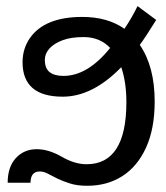

<svg xmlns="http://www.w3.org/2000/svg" viewBox="-20 -593 540 623"><path d="M246.6 -538.1Q329.1 -538.1 383.8 -499.5Q409.2 -537.6 426.3 -573.2L486.8 -528.3Q451.7 -471.7 433.6 -447.3Q481.9 -377 481.9 -263.7Q481.9 -175.8 454.1 -114.5Q426.3 -53.2 377.2 -21.7Q328.1 9.8 263.2 9.8Q230.5 9.8 207.3 2.4Q184.1 -4.9 166.5 -13.4Q148.9 -22 135.5 -29.3Q122.1 -36.6 108.9 -36.6Q79.1 -36.6 79.1 0H4.9Q4.9 -51.3 31.5 -80.1Q58.1 -108.9 99.1 -108.9Q137.7 -108.9 180.2 -84.5Q222.2 -60.1 260.7 -60.1Q390.1 -60.1 390.1 -261.7Q390.1 -325.2 373.5 -375Q280.3 -279.3 183.6 -279.3Q53.2 -279.3 53.2 -391.1Q53.2 -435.1 77.1 -469.5Q101.1 -503.9 143.8 -521Q186.5 -538.1 246.6 -538.1ZM251 -472.7Q210.4 -472.7 182.9 -462.4Q155.3 -452.1 140.4 -435.5Q125.5 -418.9 125.5 -398.9Q125.5 -371.1 141.1 -358.9Q156.7 -346.7 186 -346.7Q264.6 -346.7 337.4 -437.5Q304.2 -472.7 251 -472.7Z"/></svg>

Font: Arial
Style: Regular
Weight: 400
Designer: Steve Matteson
Foundry: Ascender Corporation
Version: Version 2.00.3